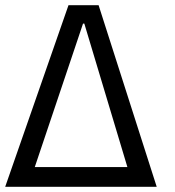

<svg xmlns="http://www.w3.org/2000/svg" viewBox="-63 -720 673 740"><path d="M-43 0H541L317 -700H201ZM71 -76 257 -629H262L428 -76Z"/></svg>

Font: Fixel Text 20240404
Style: Italic
Weight: 400
Width: 4
Italic angle: -10°
Designer: AlfaBravo + MacPaw
Foundry: Kyrylo Tkachov, Marchela Mozhyna, Serhii Makarenko, Maria Weinstein, Zakhar Kryvoshyya
Version: Version 1.211;Glyphs 3.2 (3225)